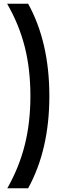

<svg xmlns="http://www.w3.org/2000/svg" viewBox="-20 -892 338 1023"><path d="M19 111Q82 0 112 -119.5Q142 -239 142 -380Q142 -523 112 -642Q82 -761 18 -872H130Q243 -667 243 -380Q243 -95 130 111Z"/></svg>

Font: Open Sauce Sans SemiBold
Style: Regular
Weight: 600
Designer: Alfredo Marco Pradil
Foundry: Creative Sauce Fz LLC
Version: Version 1.477